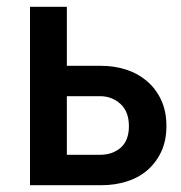

<svg xmlns="http://www.w3.org/2000/svg" viewBox="-20 -543 531 563"><path d="M68 -523H176V-350H277Q315 -350 349.5 -339Q384 -328 410.5 -305.5Q437 -283 452.5 -250Q468 -217 468 -174Q468 -130 452.5 -97.5Q437 -65 411 -43Q385 -21 350.5 -10.5Q316 0 279 0H68ZM272 -89Q310 -89 334 -110Q358 -131 358 -173Q358 -216 333 -238.5Q308 -261 273 -261H176V-89Z"/></svg>

Font: Oxford Sans SemiBold
Style: Regular
Weight: 600
Designer: Matt McInerney, Pablo Impallari, Rodrigo Fuenzalida
Foundry: Matt McInerney, Pablo Impallari, Rodrigo Fuenzalida
Version: Version 3.000g; ttfautohint (v1.5) -l 8 -r 28 -G 28 -x 14 -D